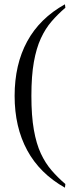

<svg xmlns="http://www.w3.org/2000/svg" viewBox="-20 -697 373 893"><path d="M282 176Q165 110 106.5 2Q48 -106 48 -251Q48 -397 106.5 -504.5Q165 -612 282 -677L284 -661Q249 -631 220 -597.5Q191 -564 170 -518.5Q149 -473 137.5 -408.5Q126 -344 126 -251Q126 -158 137.5 -93Q149 -28 170 17Q191 62 220 95.5Q249 129 284 159Z"/></svg>

Font: Belleza
Style: Regular
Weight: 400
Designer: Eduardo Rodriguez Tunni
Foundry: Eduardo Rodriguez Tunni
Version: Version 1.003; ttfautohint (v1.8.4.7-5d5b)